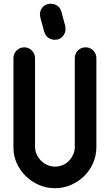

<svg xmlns="http://www.w3.org/2000/svg" viewBox="-20 -985 580 1014"><path d="M325 -846V-838Q325 -836 325.5 -834.5Q326 -833 326 -831Q326 -812 314 -796.5Q302 -781 283 -776Q280 -775 275 -775H268Q250 -775 234.5 -786Q219 -797 214 -817V-816Q209 -836 203 -856Q197 -876 192 -896H193Q191 -901 191 -903V-908Q191 -929 202.5 -944Q214 -959 234 -964L233 -963Q238 -965 240 -965H242H249Q269 -965 284 -954Q299 -943 304 -923V-924ZM165 -211Q165 -189 173.5 -170Q182 -151 196.5 -136.5Q211 -122 230 -113.5Q249 -105 270 -105Q291 -105 310.5 -113Q330 -121 344 -135.5Q358 -150 366.5 -169Q375 -188 375 -209V-678Q375 -701 391 -718Q407 -735 432 -735Q457 -735 473 -718Q489 -701 489 -678V-209Q489 -164 472 -124.5Q455 -85 425 -55.5Q395 -26 355 -8.5Q315 9 270 9Q226 9 186.5 -8Q147 -25 117 -54Q87 -83 69 -122Q51 -161 51 -205V-678Q51 -701 67.5 -718Q84 -735 109 -735Q132 -735 148.5 -718Q165 -701 165 -678Z"/></svg>

Font: VDS
Style: Bold
Weight: 700
Designer: artmaker
Foundry: artmaker
Version: Version 1.000 2009 initial release